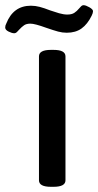

<svg xmlns="http://www.w3.org/2000/svg" viewBox="-68 -717 378 739"><path d="M82 -23V-500Q82 -525 128 -525H138Q184 -525 184 -500V-23Q184 2 138 2H128Q82 2 82 -23ZM-48 -611Q-48 -619 -44 -626Q-17 -695 51 -695Q68 -695 85 -690.5Q102 -686 125 -677Q142 -671 159.5 -666Q177 -661 191 -661Q208 -661 218 -667.5Q228 -674 237 -685Q239 -687 243.5 -692Q248 -697 254 -697Q262 -697 276 -689Q290 -681 290 -674Q290 -667 285 -657Q269 -624 246 -607.5Q223 -591 189 -591Q172 -591 155.5 -595.5Q139 -600 110 -610Q66 -626 49 -626Q34 -626 25 -620Q16 -614 5 -602Q1 -597 -3.5 -593Q-8 -589 -13 -589Q-22 -589 -35 -595.5Q-48 -602 -48 -611Z"/></svg>

Font: Asap-Medium
Style: Regular
Weight: 500
Designer: Pablo Cosgaya
Foundry: Omnibus-Type
Version: Version 2.000; ttfautohint (v1.8)